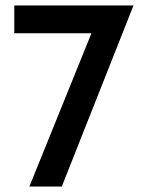

<svg xmlns="http://www.w3.org/2000/svg" viewBox="-20 -679 532 699"><path d="M466 -659 205 0H87L319 -573L355 -558H32V-659Z"/></svg>

Font: Reem Kufi Fun
Style: Regular
Weight: 400
Designer: Khaled Hosny
Version: Version 1.005